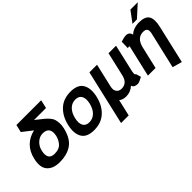

<svg xmlns="http://www.w3.org/2000/svg" viewBox="-2 -1498 2457 2457"><g transform="rotate(-45 1226.5 -269.0)"><path d="M405 -414Q348 -414 302 -371.5Q256 -329 242 -268Q208 -120 331 -120Q418 -120 459 -172Q494 -216 506 -269Q521 -338 496.5 -376Q472 -414 405 -414ZM100 -260Q125 -369 191.5 -433.5Q258 -498 355 -519L220 -624L244 -727H692L666 -613H449Q455 -609 493 -578Q531 -547 552 -531Q583 -507 613 -470Q633 -445 641 -420.5Q649 -396 652 -354Q655 -316 644 -268Q607 -110 512 -51Q426 3 302 3Q177 3 120 -70Q71 -134 100 -260Z M899.5 -380.5Q855 -336 837 -258Q819 -180 843 -135.5Q867 -91 930 -91Q993 -91 1038 -135.5Q1083 -180 1101 -258Q1119 -336 1094.5 -380.5Q1070 -425 1007 -425Q944 -425 899.5 -380.5ZM728 -53Q683 -130 712 -258Q741 -386 822.5 -463Q904 -540 1034 -540Q1164 -540 1209.5 -463Q1255 -386 1226 -258Q1197 -130 1115 -53Q1033 24 903 24Q773 24 728 -53Z M1444 -218Q1433 -169 1455.5 -136Q1478 -103 1526 -103Q1626 -103 1652 -218L1727 -543H1863L1776 -164Q1772 -145 1772 -130Q1772 -111 1783 -107Q1784 -106 1787 -104L1807 -36Q1742 0 1717 0H1714Q1650 0 1637 -46Q1576 9 1497 9Q1437 9 1399 -22L1347 202H1209L1381 -543H1519Z M2292 -315Q2307 -368 2295 -396Q2283 -424 2234 -424Q2121 -424 2089 -284L2019 16H1881L1980 -410Q1981 -419 1971 -419Q1965 -419 1948 -414L1951 -528Q2013 -548 2046 -548Q2106 -548 2118 -488Q2143 -515 2188 -531Q2233 -547 2280 -547Q2390 -547 2424 -491.5Q2458 -436 2431 -319L2311 200L2181 163ZM2320 -740H2453L2290 -592H2210Z"/></g></svg>

Font: Miedinger
Style: Bold-Italic
Weight: 700
Italic angle: -13°
Version: Version 001.000